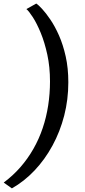

<svg xmlns="http://www.w3.org/2000/svg" viewBox="-30 -874 471 1058"><path d="M346.5 -420.5Q346.5 -325.5 323.8 -237Q301 -148.5 259.2 -71.8Q217.5 5 160.5 65.2Q103.5 125.5 35.5 164L-9.5 132Q42 93.5 82.8 46.8Q123.5 0 154.2 -54Q185 -108 205.2 -168Q225.5 -228 235.5 -293Q245.5 -358 245.5 -425.5Q245.5 -505 230.8 -572.8Q216 -640.5 194.5 -692.8Q173 -745 151.2 -778.8Q129.5 -812.5 115.5 -824L170 -854.5Q181 -847.5 201.8 -825.2Q222.5 -803 247.5 -766.2Q272.5 -729.5 295 -678.8Q317.5 -628 332 -563.2Q346.5 -498.5 346.5 -420.5Z"/></svg>

Font: Merriweather Light 18pt Medium
Style: Italic
Weight: 500
Italic angle: -7.8°
Version: Version 2.101